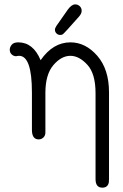

<svg xmlns="http://www.w3.org/2000/svg" viewBox="-20 -634 565 884"><path d="M24.9 -404.8Q24.9 -417 33.9 -428Q43 -439 64 -439Q132.8 -439 167 -356.9Q224.1 -439 304.2 -439Q374 -439 428 -377Q481.9 -314.9 481.9 -209V189.9Q481.9 201.2 481 206.1Q476.1 230 451.2 230Q420.4 230 419.9 191.9V-205.1Q419.9 -294.9 382.1 -335.9Q344.2 -377 304.2 -377Q262.2 -377 225.6 -334Q189 -291 189 -206.1V-27.8Q189.9 -10.7 180.4 -1.5Q170.9 7.8 158.2 7.8Q127.4 7.8 127 -35.2V-208Q127 -377 67.9 -377Q64.9 -377 62 -376.5Q59.1 -376 57.1 -376L55.2 -375Q43 -375 33.9 -383.3Q24.9 -391.6 24.9 -404.8ZM232.9 -497.1Q232.9 -503.9 239.5 -514.4Q246.1 -524.9 293 -590.8Q310.1 -613.8 326.2 -613.8Q338.4 -613.8 347.2 -605.5Q356 -597.2 356 -584Q356 -571.8 344.2 -558.1Q274.4 -479 269 -476.1Q265.1 -473.1 256.8 -473.1Q247.1 -473.1 240 -480.2Q232.9 -487.3 232.9 -497.1Z"/></svg>

Font: CMU Typewriter Text
Style: Light
Weight: 200
Version: Version 0.7.0